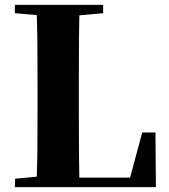

<svg xmlns="http://www.w3.org/2000/svg" viewBox="-20 -767 691 787"><path d="M617.2 -224.1 619.1 0H41L42 -34.2L130.9 -43Q133.3 -118.2 133.5 -191.2Q133.8 -264.2 133.8 -324.2V-395Q133.8 -473.1 133.5 -550.5Q133.3 -627.9 130.9 -705.1L41 -712.9V-747.1H402.8V-712.9L305.2 -704.1Q303.7 -628.4 303.5 -553.5Q303.2 -478.5 303.2 -411.1V-346.2Q303.2 -272 303.5 -194.6Q303.7 -117.2 305.2 -39.1H513.2L563 -224.1Z"/></svg>

Font: Source Han Serif JP Heavy
Style: Regular
Weight: 900
Designer: Ryoko NISHIZUKA  (kana & ideographs); Frank Grießhammer (Latin, Greek & Cyrillic); Wenlong ZHANG  (bopomofo); Sandoll Co
Foundry: Adobe Systems Incorporated
Version: Version 1.001;PS 1.001;hotconv 16.6.54;makeotf.lib2.5.65590